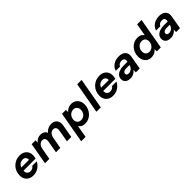

<svg xmlns="http://www.w3.org/2000/svg" viewBox="357 -2342 4184 4184"><g transform="rotate(-45 2448.5 -250.0)"><path d="M264 12Q197 12 147.5 -15Q98 -42 71.5 -90.5Q45 -139 47 -206Q48 -268 70.5 -323.5Q93 -379 134.5 -421Q176 -463 232 -487Q288 -511 356 -511Q423 -511 470.5 -484.5Q518 -458 543 -412Q568 -366 567 -306Q567 -283 562.5 -259Q558 -235 553 -216H143L157 -299H433Q436 -332 424.5 -355Q413 -378 390.5 -390Q368 -402 338 -402Q304 -402 272 -386.5Q240 -371 217.5 -339.5Q195 -308 187 -260L182 -231Q175 -193 185 -163Q195 -133 220 -115.5Q245 -98 283 -98Q320 -98 347.5 -114.5Q375 -131 392 -157H530Q507 -109 467 -70.5Q427 -32 375.5 -10Q324 12 264 12Z M627 0 715 -499H833L832 -430Q861 -467 901.5 -489Q942 -511 993 -511Q1030 -511 1059.5 -501Q1089 -491 1109.5 -471.5Q1130 -452 1142 -422Q1175 -463 1222 -487Q1269 -511 1322 -511Q1386 -511 1427.5 -484.5Q1469 -458 1485 -407.5Q1501 -357 1487 -283L1437 0H1303L1350 -271Q1361 -332 1341 -364.5Q1321 -397 1274 -397Q1245 -397 1220 -383Q1195 -369 1176.5 -342Q1158 -315 1149 -277L1099 0H965L1013 -271Q1024 -332 1004.5 -364.5Q985 -397 937 -397Q906 -397 879.5 -381Q853 -365 834.5 -334.5Q816 -304 808 -261L762 0Z M1523 220 1650 -499H1770L1772 -430Q1792 -454 1817.5 -472.5Q1843 -491 1874.5 -501Q1906 -511 1944 -511Q2006 -511 2051.5 -482Q2097 -453 2121.5 -403Q2146 -353 2145 -290Q2144 -228 2121.5 -173Q2099 -118 2060 -76.5Q2021 -35 1969.5 -11.5Q1918 12 1858 12Q1822 12 1792.5 2Q1763 -8 1742 -26Q1721 -44 1708 -66L1658 220ZM1849 -106Q1893 -106 1928 -127Q1963 -148 1983.5 -185.5Q2004 -223 2005 -270Q2006 -305 1992 -333Q1978 -361 1952.5 -377Q1927 -393 1891 -393Q1847 -393 1812 -371Q1777 -349 1756 -311.5Q1735 -274 1734 -226Q1734 -191 1748 -163.5Q1762 -136 1788 -121Q1814 -106 1849 -106Z M2212 0 2340 -720H2475L2347 0Z M2722 12Q2655 12 2605.5 -15Q2556 -42 2529.5 -90.5Q2503 -139 2505 -206Q2506 -268 2528.5 -323.5Q2551 -379 2592.5 -421Q2634 -463 2690 -487Q2746 -511 2814 -511Q2881 -511 2928.5 -484.5Q2976 -458 3001 -412Q3026 -366 3025 -306Q3025 -283 3020.5 -259Q3016 -235 3011 -216H2601L2615 -299H2891Q2894 -332 2882.5 -355Q2871 -378 2848.5 -390Q2826 -402 2796 -402Q2762 -402 2730 -386.5Q2698 -371 2675.5 -339.5Q2653 -308 2645 -260L2640 -231Q2633 -193 2643 -163Q2653 -133 2678 -115.5Q2703 -98 2741 -98Q2778 -98 2805.5 -114.5Q2833 -131 2850 -157H2988Q2965 -109 2925 -70.5Q2885 -32 2833.5 -10Q2782 12 2722 12Z M3254 12Q3197 12 3161.5 -6Q3126 -24 3109 -54.5Q3092 -85 3092 -122Q3093 -175 3123.5 -213Q3154 -251 3209 -272Q3264 -293 3338 -293H3462Q3469 -330 3462.5 -354Q3456 -378 3437 -389.5Q3418 -401 3384 -401Q3347 -401 3316.5 -384Q3286 -367 3273 -333H3142Q3157 -388 3194.5 -427.5Q3232 -467 3286 -489Q3340 -511 3404 -511Q3475 -511 3522.5 -487Q3570 -463 3590.5 -417.5Q3611 -372 3600 -308L3546 0H3426L3429 -75Q3415 -56 3397 -40Q3379 -24 3357 -12.5Q3335 -1 3309.5 5.5Q3284 12 3254 12ZM3304 -92Q3330 -92 3353 -101.5Q3376 -111 3394 -127Q3412 -143 3424 -164.5Q3436 -186 3441 -210L3442 -211H3339Q3308 -211 3285.5 -202.5Q3263 -194 3251 -178Q3239 -162 3239 -141Q3238 -117 3256 -104.5Q3274 -92 3304 -92Z M3898 12Q3837 12 3792.5 -17.5Q3748 -47 3724.5 -98Q3701 -149 3703 -213Q3704 -277 3726 -331Q3748 -385 3786 -425.5Q3824 -466 3874.5 -488.5Q3925 -511 3983 -511Q4044 -511 4081.5 -489Q4119 -467 4137 -434L4187 -720H4322L4196 0H4075L4072 -69Q4054 -47 4029.5 -28.5Q4005 -10 3972.5 1Q3940 12 3898 12ZM3953 -106Q3997 -106 4032.5 -129Q4068 -152 4089 -191Q4110 -230 4110 -277Q4111 -312 4097.5 -338Q4084 -364 4058.5 -378.5Q4033 -393 3998 -393Q3954 -393 3919 -371.5Q3884 -350 3863.5 -312.5Q3843 -275 3842 -228Q3841 -193 3854 -165Q3867 -137 3892.5 -121.5Q3918 -106 3953 -106Z M4496 12Q4439 12 4403.5 -6Q4368 -24 4351 -54.5Q4334 -85 4334 -122Q4335 -175 4365.5 -213Q4396 -251 4451 -272Q4506 -293 4580 -293H4704Q4711 -330 4704.5 -354Q4698 -378 4679 -389.5Q4660 -401 4626 -401Q4589 -401 4558.5 -384Q4528 -367 4515 -333H4384Q4399 -388 4436.5 -427.5Q4474 -467 4528 -489Q4582 -511 4646 -511Q4717 -511 4764.5 -487Q4812 -463 4832.5 -417.5Q4853 -372 4842 -308L4788 0H4668L4671 -75Q4657 -56 4639 -40Q4621 -24 4599 -12.5Q4577 -1 4551.5 5.5Q4526 12 4496 12ZM4546 -92Q4572 -92 4595 -101.5Q4618 -111 4636 -127Q4654 -143 4666 -164.5Q4678 -186 4683 -210L4684 -211H4581Q4550 -211 4527.5 -202.5Q4505 -194 4493 -178Q4481 -162 4481 -141Q4480 -117 4498 -104.5Q4516 -92 4546 -92Z"/></g></svg>

Font: DM Sans 20pt
Style: Bold Italic
Weight: 700
Italic angle: -10°
Version: Version 4.004;gftools[0.9.30]